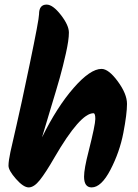

<svg xmlns="http://www.w3.org/2000/svg" viewBox="-20 -828 603 836"><path d="M150 -766Q150 -808 183 -808Q210 -808 245 -763Q280 -718 280 -686Q280 -654 267 -596Q254 -538 240.5 -490Q227 -442 200 -353.5Q173 -265 163 -230Q228 -362 300.5 -445Q373 -528 422 -528Q453 -528 493 -473.5Q533 -419 533 -375.5Q533 -332 517 -249Q501 -166 461 -89Q421 -12 379 -12Q346 -12 346 -59Q346 -93 366 -170Q395 -285 395 -310Q395 -335 387 -335Q329 -335 217 -142Q179 -76 153.5 -44Q128 -12 105 -12Q82 -12 49.5 -49Q17 -86 17 -106.5Q17 -127 25.5 -167Q34 -207 51.5 -281Q69 -355 109.5 -549.5Q150 -744 150 -766Z"/></svg>

Font: Kalam
Style: Bold
Weight: 700
Version: Version 2.001;PS 1.0;hotconv 1.0.79;makeotf.lib2.5.61930; tt